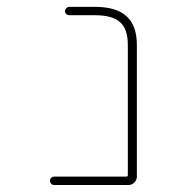

<svg xmlns="http://www.w3.org/2000/svg" viewBox="-20 -564 540 561"><path d="M138.7 -23.4Q132.8 -23.4 129.4 -27.3Q126 -31.2 126 -36.1Q126 -41 129.4 -44.4Q132.8 -47.9 138.7 -47.9H348.6Q353.5 -47.9 353.5 -52.7V-432.6Q353.5 -479.5 331.1 -499Q308.6 -519.5 257.8 -519.5H182.6Q177.7 -519.5 173.8 -522.9Q169.9 -526.4 169.9 -531.2Q169.9 -536.1 173.8 -540Q177.7 -543.9 182.6 -543.9H257.8Q320.3 -543.9 349.6 -516.6Q379.9 -489.3 379.9 -432.6V-47.9Q379.9 -38.1 372.6 -30.8Q365.2 -23.4 355.5 -23.4Z"/></svg>

Font: Rounded-L Mgen+ 2m thin
Style: Regular
Weight: 100
Designer: [Source Han Sans]
Ryoko NISHIZUKA  (kana & ideographs); Paul D. Hunt (Latin, Greek & Cyrillic); Wenlong ZHANG  (bopomofo
Version: Version 1.059.20150602